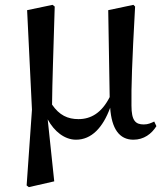

<svg xmlns="http://www.w3.org/2000/svg" viewBox="-20 -561 681 793"><path d="M294 16C358 16 405 -34 435 -116C441 -29 473 16 531 16C574 16 606 -8 626 -40L617 -59C604 -53 592 -47 574 -47C540 -47 523 -62 523 -125C522 -201 525 -299 538 -534L531 -541L427 -519L433 -160C400 -95 356 -69 304 -69C260 -69 225 -85 195 -129C196 -227 200 -328 206 -534L197 -541L92 -519L112 -108L90 205L99 212L204 188L177 -68C204 -18 247 16 294 16Z"/></svg>

Font: Noto Serif CJK JP SemiBold
Style: Regular
Weight: 600
Designer: Ryoko NISHIZUKA 西塚涼子 (kana & ideographs); Frank Grießhammer (Latin, Greek & Cyrillic); Wenlong ZHANG 张文龙 (bopomofo); San
Foundry: Adobe
Version: Version 2.001;hotconv 1.1.0;makeotfexe 2.6.0